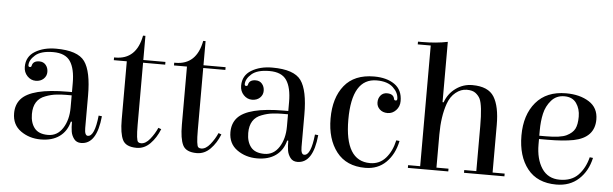

<svg xmlns="http://www.w3.org/2000/svg" viewBox="-47 -865 3339 1046"><g transform="rotate(5 1622.5 -341.5)"><path d="M241 -480Q360 -480 398.5 -426.5Q437 -373 437 -240V-63Q437 -22 455 -22Q492 -22 504 -137L522 -135Q507 20 421 20Q396 20 382.5 2Q369 -16 365.5 -37.5Q362 -59 362 -91H356Q343 -38 303 -9Q263 20 200.5 20Q138 20 91 -13.5Q44 -47 44 -110Q44 -157 71 -188Q127 -252 325 -252Q336 -252 348 -252V-301Q348 -380 321 -420Q294 -460 227.5 -460Q161 -460 130 -433Q99 -406 99 -377Q99 -368 107.5 -368Q116 -368 117 -377Q123 -403 157 -403Q179 -403 192 -387.5Q205 -372 205 -349.5Q205 -327 188.5 -311.5Q172 -296 145.5 -296Q119 -296 99.5 -316.5Q80 -337 80 -367Q80 -423 127 -451.5Q174 -480 241 -480ZM348 -167V-234Q338 -234 316.5 -234Q295 -234 265.5 -231Q236 -228 205 -216Q141 -193 141 -114Q141 -66 164 -37Q187 -8 238 -8Q289 -8 318.5 -54Q348 -100 348 -167Z M720 -445V-105Q720 -21 731 -12Q737 -7 747 -7Q772 -7 795.5 -36Q819 -65 834 -99L850 -93Q831 -45 799 -12.5Q767 20 725 20Q666 20 648.5 -15.5Q631 -51 631 -127V-445H560V-460H567Q682 -460 707 -592H720V-460H841V-445Z M1049 -445V-105Q1049 -21 1060 -12Q1066 -7 1076 -7Q1101 -7 1124.5 -36Q1148 -65 1163 -99L1179 -93Q1160 -45 1128 -12.5Q1096 20 1054 20Q995 20 977.5 -15.5Q960 -51 960 -127V-445H889V-460H896Q1011 -460 1036 -592H1049V-460H1170V-445Z M1424 -480Q1543 -480 1581.5 -426.5Q1620 -373 1620 -240V-63Q1620 -22 1638 -22Q1675 -22 1687 -137L1705 -135Q1690 20 1604 20Q1579 20 1565.5 2Q1552 -16 1548.5 -37.5Q1545 -59 1545 -91H1539Q1526 -38 1486 -9Q1446 20 1383.5 20Q1321 20 1274 -13.5Q1227 -47 1227 -110Q1227 -157 1254 -188Q1310 -252 1508 -252Q1519 -252 1531 -252V-301Q1531 -380 1504 -420Q1477 -460 1410.5 -460Q1344 -460 1313 -433Q1282 -406 1282 -377Q1282 -368 1290.5 -368Q1299 -368 1300 -377Q1306 -403 1340 -403Q1362 -403 1375 -387.5Q1388 -372 1388 -349.5Q1388 -327 1371.5 -311.5Q1355 -296 1328.5 -296Q1302 -296 1282.5 -316.5Q1263 -337 1263 -367Q1263 -423 1310 -451.5Q1357 -480 1424 -480ZM1531 -167V-234Q1521 -234 1499.5 -234Q1478 -234 1448.5 -231Q1419 -228 1388 -216Q1324 -193 1324 -114Q1324 -66 1347 -37Q1370 -8 1421 -8Q1472 -8 1501.5 -54Q1531 -100 1531 -167Z M1997 -460Q1861 -460 1861 -234Q1861 -8 1999 -8Q2051 -8 2084.5 -46Q2118 -84 2131 -144L2149 -142Q2134 -69 2089 -24.5Q2044 20 1975 20Q1872 20 1818 -49.5Q1764 -119 1764 -232Q1764 -345 1818.5 -412.5Q1873 -480 1981 -480Q2050 -480 2093 -450Q2136 -420 2136 -359Q2136 -329 2116.5 -308.5Q2097 -288 2070.5 -288Q2044 -288 2027.5 -303.5Q2011 -319 2011 -341.5Q2011 -364 2024 -379.5Q2037 -395 2059 -395Q2093 -395 2099 -369Q2100 -360 2108.5 -360Q2117 -360 2117 -369Q2117 -403 2086.5 -431.5Q2056 -460 1997 -460Z M2428 -15V0H2207V-15H2273V-675H2202V-690H2223Q2302 -690 2364 -703V-373H2370Q2387 -421 2427.5 -450.5Q2468 -480 2518 -480Q2605 -480 2637 -428.5Q2669 -377 2669 -275V-15H2735V0H2514V-15H2580V-261Q2580 -374 2563 -410Q2555 -426 2538.5 -439Q2522 -452 2490 -452Q2458 -452 2429.5 -429Q2401 -406 2387 -366Q2362 -295 2362 -196V-15Z M3031 -480Q3106 -480 3156.5 -448Q3207 -416 3207 -352Q3207 -253 3094 -230Q3037 -219 2952 -219H2905V-190Q2905 -109 2938.5 -58.5Q2972 -8 3036.5 -8Q3101 -8 3137.5 -46Q3174 -84 3189 -144L3207 -142Q3191 -69 3142.5 -24.5Q3094 20 3020 20Q2916 20 2862 -48.5Q2808 -117 2808 -230Q2808 -343 2866 -411.5Q2924 -480 3031 -480ZM2905 -237H2940Q3021 -237 3053.5 -253Q3086 -269 3098 -292.5Q3110 -316 3110 -359Q3110 -402 3088.5 -432.5Q3067 -463 3023 -463Q2979 -463 2951.5 -431.5Q2924 -400 2914.5 -358Q2905 -316 2905 -265Z"/></g></svg>

Font: Elsie
Style: Regular
Weight: 400
Designer: Alejandro Inler
Foundry: Alejandro Inler
Version: 1.002